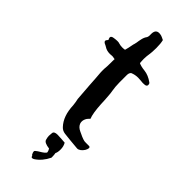

<svg xmlns="http://www.w3.org/2000/svg" viewBox="-272 -682 900 900"><g transform="rotate(45 178.5 -232.0)"><path d="M320.8 -43Q327.6 -42.5 327.6 -35.6V-34.7Q327.1 -27.3 321.3 -17.6Q314.9 -7.8 306.6 -1.5Q297.9 4.9 290 4.9H289.1Q237.3 0.5 200.2 -3.9Q182.6 -6.3 171.4 -18.6Q135.7 -56.2 133.3 -125.5Q132.8 -132.3 130.9 -143.6L127.4 -161.6Q125 -186 121.1 -244.6L119.6 -267.6L118.2 -290Q116.2 -314.5 115.2 -327.6V-347.7L116.7 -367.2Q117.2 -374 117.2 -390.1V-403.3L117.7 -415.5Q113.8 -415.5 110.8 -416.5L106 -417.5Q103 -418 100.6 -418H98.6Q91.3 -417 85 -417Q63 -417 48.3 -427.2L41 -431.2L33.7 -434.6Q25.4 -439.5 25.4 -445.3Q25.4 -448.7 28.8 -452.6Q33.7 -458 33.7 -458.5Q33.7 -459 32.7 -460.4L32.2 -462.4L30.8 -464.8Q29.3 -468.3 29.3 -471.2Q29.3 -481 45.4 -482.9Q58.6 -484.9 67.4 -484.9Q76.7 -484.9 81.1 -482.9Q91.8 -479.5 104.5 -479.5Q112.3 -479.5 121.1 -481L123.5 -490.2L126 -500Q127.9 -512.2 130.4 -522L131.3 -526.4L132.8 -530.8L135.7 -543.5L137.7 -556.6L140.6 -570.3Q144 -585.4 151.9 -595.7Q154.8 -600.1 155.3 -608.4V-622.1Q156.2 -649.9 179.2 -649.9Q186 -649.9 194.8 -647.5Q198.7 -646.5 204.1 -643.6L209 -641.1L214.4 -638.7Q219.2 -620.1 219.2 -590.8Q219.2 -578.6 218.3 -564Q217.8 -555.2 216.3 -545.9L215.3 -538.6L214.4 -531.7Q213.4 -522.5 213.4 -513.2Q213.4 -506.3 213.9 -499L214.4 -493.2L214.8 -486.3Q228 -479.5 254.4 -476.6Q282.2 -473.6 309.6 -453.6Q312.5 -452.1 314 -447.8Q314.9 -444.8 314.9 -442.4V-440.4Q314 -430.7 300.3 -430.2L290 -429.7L272.9 -431.2Q265.1 -432.1 257.3 -432.1Q236.8 -432.1 218.8 -424.3Q210.9 -417.5 210.9 -403.3V-353.5Q211.4 -324.7 214.8 -305.7Q217.8 -291 219.2 -266.6L220.7 -244.1L221.7 -221.2Q225.1 -162.6 235.4 -137.7L229 -131.3Q225.6 -127.9 223.6 -125Q215.3 -112.3 215.3 -99.6Q215.3 -94.2 216.8 -88.9Q222.7 -71.3 244.6 -61.5L255.4 -56.6L266.6 -51.3Q280.3 -45.4 290 -43.5Q293.5 -43 299.3 -43ZM172.4 186Q166.5 186 165.5 179.7Q165 177.2 160.6 174.3Q155.3 164.6 155.3 157.2Q155.3 153.3 168.5 144.5Q178.2 137.7 186.5 133.3Q196.8 127 203.1 118.7L203.6 116.2Q203.6 109.9 196.8 98.1Q161.6 93.8 157.7 79.1Q154.3 68.4 153.8 56.6Q154.3 51.3 155.3 37.6Q156.2 23.9 179.7 23.9L209 25.4L229 26.9Q238.3 42.5 238.3 63Q238.3 82.5 232.9 91.8Q234.9 103 234.9 113.3V120.6Q215.8 160.6 182.6 182.6Q176.8 186 172.4 186Z"/></g></svg>

Font: Kurland
Style: Regular
Weight: 400
Designer: GGBot
Version: 0.22